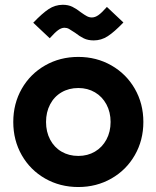

<svg xmlns="http://www.w3.org/2000/svg" viewBox="-20 -750 639 784"><path d="M34.2 -252Q34.2 -326.7 68.8 -387.5Q103.5 -448.2 164.3 -482.9Q225.1 -517.6 299.8 -517.6Q374 -517.6 434.8 -482.9Q495.6 -448.2 530.5 -387.5Q565.4 -326.7 565.4 -252Q565.4 -177.2 530.5 -116.5Q495.6 -55.7 434.8 -21Q374 13.7 299.8 13.7Q225.1 13.7 164.3 -21Q103.5 -55.7 68.8 -116.5Q34.2 -177.2 34.2 -252ZM431.6 -252Q431.6 -292 414.6 -323.7Q397.5 -355.5 367.7 -373Q337.9 -390.6 299.8 -390.6Q261.2 -390.6 231.2 -373Q201.2 -355.5 184.6 -323.7Q168 -292 168 -252Q168 -211.9 184.6 -180.2Q201.2 -148.4 231.2 -130.9Q261.2 -113.3 299.8 -113.3Q337.9 -113.3 367.7 -130.9Q397.5 -148.4 414.6 -180.2Q431.6 -211.9 431.6 -252ZM286.6 -616.2Q270 -627.4 261.5 -632.1Q252.9 -636.7 242.7 -636.7Q230 -636.2 217 -626.7Q204.1 -617.2 183.1 -593.8L115.7 -657.2Q153.3 -696.3 179 -713.1Q204.6 -730 235.8 -730.5Q258.8 -730.5 275.6 -722.2Q292.5 -713.9 311 -699.2Q325.2 -689 335 -683.8Q344.7 -678.7 355 -678.7Q368.2 -678.7 381.8 -688.2Q395.5 -697.8 416.5 -721.7L483.9 -658.2Q446.3 -619.1 419.9 -602.1Q393.6 -585 362.8 -585Q339.4 -585 322.3 -593.3Q305.2 -601.6 286.6 -616.2Z"/></svg>

Font: Wanted Sans
Style: Bold
Weight: 700
Designer: Original Design by Kil Hyung-jin and Kang Hanbin, Wanted Lab, Inc; Hangeul from Source Han Sans by Jang Soo-young and Ka
Foundry: Wanted Lab, Inc.
Version: Version 1.000